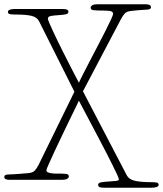

<svg xmlns="http://www.w3.org/2000/svg" viewBox="-32 -841 762 898"><path d="M192 -754Q192 -750 198 -735Q204 -720 214.5 -698Q225 -676 237.5 -649.5Q250 -623 264 -596Q296 -532 337 -454Q344 -470 359 -499Q374 -528 391.5 -562Q409 -596 428 -632Q447 -668 462 -698Q477 -728 487 -749.5Q497 -771 497 -776Q497 -788 480.5 -790Q464 -792 426 -792Q416 -792 404 -793.5Q392 -795 392 -806Q392 -811 399 -816Q406 -821 426 -821H651Q660 -821 667 -818Q674 -815 674 -807Q674 -796 654 -796Q633 -795 612 -793Q591 -791 583 -790Q561 -788 552 -778.5Q543 -769 534 -752L356 -414L561 -21Q571 -2 598.5 4.5Q626 11 674 11Q688 11 699 12.5Q710 14 710 23Q710 37 675 37H458Q440 37 433.5 34Q427 31 427 23Q427 14 442 11.5Q457 9 475.5 8Q494 7 509 5.5Q524 4 524 -2Q524 -6 516 -24Q508 -42 494.5 -68.5Q481 -95 464.5 -128Q448 -161 430 -194Q389 -272 337 -370Q337 -369 325.5 -346Q314 -323 297.5 -288.5Q281 -254 261 -213Q241 -172 224.5 -136Q208 -100 196.5 -74.5Q185 -49 185 -45Q185 -38 192 -35Q199 -32 209.5 -30.5Q220 -29 232.5 -29Q245 -29 256 -29Q266 -29 278 -27.5Q290 -26 290 -15Q290 -10 283 -5Q276 0 256 0H11Q2 0 -5 -3Q-12 -6 -12 -14Q-12 -25 8 -25Q18 -25 32.5 -26Q47 -27 60.5 -28Q74 -29 84.5 -30Q95 -31 99 -31Q121 -33 130 -42.5Q139 -52 148 -69L316 -412L151 -741Q141 -761 115 -767Q89 -773 41 -773Q27 -773 16 -774.5Q5 -776 5 -785Q5 -799 40 -799H257Q275 -799 281.5 -796Q288 -793 288 -785Q288 -776 273 -773.5Q258 -771 240 -770Q222 -769 207 -766.5Q192 -764 192 -754Z"/></svg>

Font: Life Savers
Style: Regular
Weight: 400
Designer: Pablo Impallari, Rodrigo Fuenzalida, Brenda Gallo
Foundry: Pablo Impallari, Rodrigo Fuenzalida, Brenda Gallo
Version: Version 3.001; ttfautohint (v0.95) -l 8 -r 50 -G 200 -x 14 -